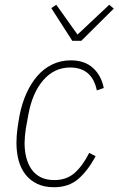

<svg xmlns="http://www.w3.org/2000/svg" viewBox="-20 -773 497 805"><path d="M206 12Q166 12 136.5 -2Q107 -16 87.5 -40.5Q68 -65 58.5 -99Q49 -133 49 -174Q49 -203 53 -232.5Q57 -262 62 -289Q72 -340 91 -382Q110 -424 137 -455Q164 -486 199.5 -503Q235 -520 277 -520Q335 -520 370 -488Q405 -456 415 -404L386 -394Q366 -490 274 -490Q208 -490 162 -437.5Q116 -385 99 -293L88 -232Q86 -218 84.5 -201.5Q83 -185 83 -174Q83 -140 90.5 -111.5Q98 -83 113 -62Q128 -41 151.5 -29.5Q175 -18 208 -18Q259 -18 293 -48Q327 -78 354 -132L381 -118Q348 -57 308 -22.5Q268 12 206 12ZM283 -602 195 -739 216 -753 305 -628 438 -753 457 -737 321 -602Z"/></svg>

Font: IBM Plex Sans Cond ExtLt
Style: Italic
Weight: 200
Width: 3
Italic angle: -11°
Designer: Mike Abbink, Paul van der Laan, Pieter van Rosmalen
Foundry: Bold Monday
Version: Version 1.3